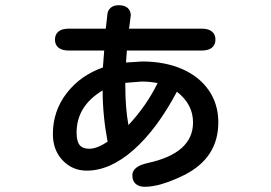

<svg xmlns="http://www.w3.org/2000/svg" viewBox="-20 -645 1040 737"><path d="M380 -451H244Q218 -451 204.5 -462Q191 -473 191 -493Q191 -513 204.5 -524Q218 -535 244 -535H386L393 -596Q397 -610 408 -617.5Q419 -625 436 -625Q458 -625 470 -614.5Q482 -604 482 -586L477 -547L475 -535H754Q780 -535 793.5 -524Q807 -513 807 -493Q807 -473 793.5 -462Q780 -451 754 -451H467L464 -410V-405L525 -409Q612 -409 678 -380.5Q744 -352 781 -299Q818 -246 818 -175Q818 -39 687 27Q595 72 536 72Q513 72 500.5 60.5Q488 49 488 28Q488 -6 546 -19Q634 -38 677.5 -77Q721 -116 721 -175Q721 -245 659 -293Q582 -148 492 -69Q402 10 313 10Q258 10 220.5 -29.5Q183 -69 183 -130Q183 -219 236 -287.5Q289 -356 375 -386ZM323 -74Q352 -74 393 -101Q374 -202 374 -298Q274 -238 274 -136Q274 -103 285.5 -88.5Q297 -74 323 -74ZM473 -165Q541 -237 585 -326Q555 -332 524 -332L461 -327V-315Q461 -231 473 -165Z"/></svg>

Font: 寒蝉全圆体 Bold
Style: Regular
Weight: 700
Designer: Warren2060
      Designed by Motoya company      

      [Varela Round]
      Joe Prince(Latin component); Avraham Cornf
Foundry: ChillType
Version: Version 3.200